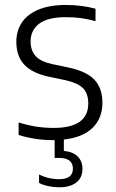

<svg xmlns="http://www.w3.org/2000/svg" viewBox="-20 -570 480 794"><path d="M244 7V54Q281.5 57.5 301.2 77Q321 96.5 321 129Q321 164.5 295.8 184.5Q270.5 204.5 224.5 204.5Q202.5 204.5 180 199.8Q157.5 195 141.5 186.5V151.5Q180.5 171 224.5 171Q281.5 171 281.5 127.5Q281.5 83 223.5 83H206V9.5H201Q123.5 9.5 57 -12V-63.5Q96.5 -51.5 131 -46.2Q165.5 -41 201.5 -41Q345 -41 345 -142Q345 -183 323.8 -204.8Q302.5 -226.5 252.5 -238L183 -252.5Q111.5 -268 79.5 -303.5Q47.5 -339 47.5 -397Q47.5 -442 70 -476.2Q92.5 -510.5 138.5 -530Q184.5 -549.5 252 -549.5Q318 -549.5 375 -534V-482.5Q342.5 -491.5 314 -495.2Q285.5 -499 253 -499Q177 -499 141.8 -471.8Q106.5 -444.5 106.5 -399Q106.5 -361.5 127 -338.5Q147.5 -315.5 195.5 -305L265 -290.5Q339 -274.5 371.2 -239.5Q403.5 -204.5 403.5 -145.5Q403.5 -81 362.8 -41.2Q322 -1.5 244 7Z"/></svg>

Font: Encode Sans Light
Style: Regular
Weight: 300
Designer: Multiple Designers
Foundry: Impallari Type
Version: Version 2.000